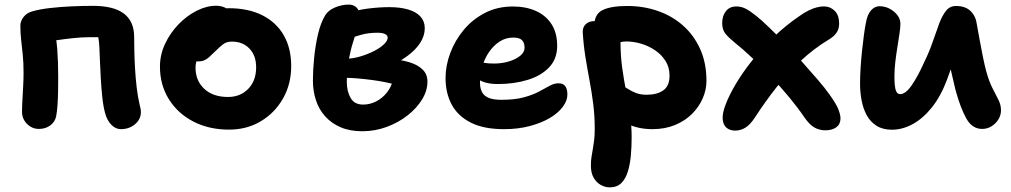

<svg xmlns="http://www.w3.org/2000/svg" viewBox="-20 -547 4359 828"><path d="M501.4 10Q478.4 10 459.8 -9.3Q441.2 -28.6 433.4 -58.8Q425.2 -88.8 421 -129.1Q416.8 -169.4 414.5 -211.4Q412.2 -253.4 410.8 -289.2Q409.4 -325 408.4 -346Q407.4 -365.2 404.9 -380.1Q402.4 -395 399.4 -407.4L427.4 -386.6H365.4Q334.4 -386.6 295.8 -382.6Q257.2 -378.6 220.8 -373Q184.4 -367.4 159.6 -360.4L204.4 -451.4Q222.6 -394 226.8 -337Q231 -280 231 -215Q231 -186 230.5 -154.9Q230 -123.8 228.1 -95.3Q226.2 -66.8 222.4 -46.8Q218 -22.4 197.5 -6.7Q177 9 147.8 9Q118.2 9 96.6 -12.6Q75 -34.2 75 -64.8Q75 -86.8 76.7 -116.2Q78.4 -145.6 80 -176.5Q81.6 -207.4 81.6 -232.4Q81.6 -275.8 78.2 -310.1Q74.8 -344.4 71.3 -374.4Q67.8 -404.4 67.8 -436Q67.8 -456 81.8 -474Q95.8 -492 119.8 -498.2Q152.2 -507.4 196.2 -512.4Q240.2 -517.4 288.2 -519.6Q336.2 -521.8 380.2 -521.8Q470.4 -521.8 514.5 -488.3Q558.6 -454.8 558.6 -387Q558.6 -368 559.2 -332Q559.8 -296 562.2 -253.4Q564.6 -210.8 569.5 -169.5Q574.4 -128.2 582 -96.6Q584.2 -88.4 585.9 -79.7Q587.6 -71 587.6 -64Q587.6 -32.4 562.2 -11.2Q536.8 10 501.4 10Z M967.8 12Q881.2 12 813.9 -22.8Q746.6 -57.6 708.2 -119.2Q669.8 -180.8 669.8 -260Q669.8 -310.8 691.8 -357.8Q713.8 -404.8 749.6 -441.9Q785.4 -479 828.2 -500.6Q871 -522.2 911.8 -522.2Q929.4 -522.2 944.5 -516.6Q959.6 -511 969 -499.3Q978.4 -487.6 978.4 -467.6Q978.4 -432.4 963.6 -405.2Q948.8 -378 904 -362.6Q881.8 -353.2 863.6 -337.1Q845.4 -321 834.3 -299.8Q823.2 -278.6 823.2 -255.8Q823.2 -198.8 861 -163.8Q898.8 -128.8 963.2 -128.8Q1016.6 -128.8 1050.6 -163.9Q1084.6 -199 1084.6 -256.8Q1084.6 -307.4 1055.7 -337.5Q1026.8 -367.6 980.2 -367.6Q956.6 -367.6 941.3 -355.6Q926 -343.6 906 -323.6Q891.6 -309.2 881 -299.9Q870.4 -290.6 859.5 -286.3Q848.6 -282 833.2 -282Q815.4 -282 801.7 -295.8Q788 -309.6 788 -348.6Q788 -377.4 803.6 -406.4Q819.2 -435.4 844.8 -459Q870.4 -482.6 902 -497.1Q933.6 -511.6 965.8 -511.6Q1051 -511.6 1111.4 -481.1Q1171.8 -450.6 1203.8 -394.7Q1235.8 -338.8 1235.8 -262Q1235.8 -184.2 1200.4 -122.1Q1165 -60 1104.7 -24Q1044.4 12 967.8 12Z M1542.8 19Q1488.8 19 1448.9 1.8Q1409 -15.4 1382.1 -45.5Q1355.2 -75.6 1342.3 -115.3Q1329.4 -155 1329.4 -200.2Q1329.4 -244.2 1334.7 -297.5Q1340 -350.8 1351.5 -400Q1363 -449.2 1382.8 -481.6Q1395.6 -502.6 1424.8 -514.9Q1454 -527.2 1484.2 -527.2Q1504.6 -527.2 1517.8 -514.5Q1531 -501.8 1531 -474.4Q1531 -456.4 1522.8 -429.7Q1514.6 -403 1503.3 -367.7Q1492 -332.4 1483.8 -288.8Q1475.6 -245.2 1475.6 -193.2Q1475.6 -153.6 1491.9 -124.8Q1508.2 -96 1545.8 -96Q1575.4 -96 1602 -109.6Q1628.6 -123.2 1647.9 -147.2Q1667.2 -171.2 1674.4 -201.4L1685.6 -181.6Q1670.8 -186.6 1643.6 -192.2Q1616.4 -197.8 1583.8 -202.1Q1551.2 -206.4 1519.4 -209.1Q1487.6 -211.8 1464.8 -211.2L1473.2 -293.6Q1503.2 -294.4 1534.4 -303.7Q1565.6 -313 1592.4 -326.6Q1619.2 -340.2 1635.5 -355.7Q1651.8 -371.2 1651.8 -384.4Q1651.8 -394.6 1640.5 -400.2Q1629.2 -405.8 1607 -405.8Q1569.8 -405.8 1539.3 -397.5Q1508.8 -389.2 1484.1 -379.5Q1459.4 -369.8 1438.2 -366.6Q1418.2 -365.6 1403.7 -377.5Q1389.2 -389.4 1389.4 -411.2Q1389.6 -435.8 1409.2 -454.6Q1428.8 -473.4 1457.8 -482.6Q1513.2 -503.2 1564 -509.7Q1614.8 -516.2 1658.4 -516.2Q1706 -516.2 1740.5 -506Q1775 -495.8 1793.4 -475.4Q1811.8 -455 1811.8 -425.4Q1811.8 -392.4 1791.9 -361.8Q1772 -331.2 1735.8 -304.9Q1699.6 -278.6 1652.6 -258.2Q1605.6 -237.8 1550.6 -227L1574.8 -297.4Q1622.4 -298 1666.4 -293.6Q1710.4 -289.2 1746.2 -278.3Q1782 -267.4 1802.7 -247Q1823.4 -226.6 1823.4 -195.2Q1823.4 -155.8 1800 -117.7Q1776.6 -79.6 1736.9 -48.7Q1697.2 -17.8 1646.9 0.6Q1596.6 19 1542.8 19Z M2153.4 10Q2065.6 10 2009.8 -18.5Q1954 -47 1927.7 -96.5Q1901.4 -146 1901.4 -210Q1901.4 -264 1921.8 -318.5Q1942.2 -373 1980.2 -418.5Q2018.2 -464 2071.7 -491.5Q2125.2 -519 2191.4 -519Q2248.2 -519 2291.1 -499.8Q2334 -480.6 2358.4 -442.9Q2382.8 -405.2 2382.8 -349Q2382.8 -292.8 2348 -256.4Q2313.2 -220 2255 -202.3Q2196.8 -184.6 2126.8 -184.6Q2072.8 -184.6 2043.9 -204.4Q2015 -224.2 2015 -250.2Q2015 -264.4 2021.7 -271.5Q2028.4 -278.6 2044 -278.6Q2055 -278.6 2070 -275.8Q2085 -273 2110.8 -273Q2144.2 -273 2173.9 -281.8Q2203.6 -290.6 2222.9 -306.1Q2242.2 -321.6 2242.2 -341Q2242.2 -363 2230.9 -374Q2219.6 -385 2193.2 -385Q2161.8 -385 2135.7 -368.5Q2109.6 -352 2090.2 -324.4Q2070.8 -296.8 2060.4 -261.8Q2050 -226.8 2050 -189.8Q2050 -166.6 2058.6 -150Q2067.2 -133.4 2087.5 -125Q2107.8 -116.6 2142.4 -116.6Q2200.2 -116.6 2239.3 -127.3Q2278.4 -138 2304.7 -152.2Q2331 -166.4 2350.5 -177.1Q2370 -187.8 2388.6 -187.8Q2408.4 -187.8 2417.6 -175.6Q2426.8 -163.4 2426.8 -138.8Q2426.8 -112.8 2406.9 -86.1Q2387 -59.4 2350.8 -38Q2314.6 -16.6 2264.4 -3.3Q2214.2 10 2153.4 10Z M2793.4 10Q2735.6 10 2689.3 -11.1Q2643 -32.2 2616 -66.9Q2589 -101.6 2589 -142.2Q2589 -159.6 2601.8 -173.8Q2614.6 -188 2631.4 -188Q2646.8 -188 2660.3 -180.5Q2673.8 -173 2688.6 -163.2Q2703.4 -153.4 2722.7 -145.9Q2742 -138.4 2769.2 -138.4Q2813.2 -138.4 2840.3 -157.2Q2867.4 -176 2867.4 -221Q2867.4 -256.2 2850.4 -283.5Q2833.4 -310.8 2805.6 -329.8Q2777.8 -348.8 2745.1 -358.5Q2712.4 -368.2 2681 -368.2Q2667.8 -368.2 2655.5 -365.1Q2643.2 -362 2624.2 -362Q2604.8 -362 2585.9 -372.4Q2567 -382.8 2555.2 -400.6Q2543.4 -418.4 2543.4 -439Q2543.4 -486.2 2579 -503.7Q2614.6 -521.2 2685.2 -521.2Q2755 -521.2 2816.8 -499.8Q2878.6 -478.4 2925.6 -436.8Q2972.6 -395.2 2999.6 -335.2Q3026.6 -275.2 3026.6 -198.2Q3026.6 -159.8 3010.4 -122.7Q2994.2 -85.6 2964.1 -55.6Q2934 -25.6 2890.8 -7.8Q2847.6 10 2793.4 10ZM2609.2 261Q2590.4 261 2571.5 250.9Q2552.6 240.8 2540.4 219.9Q2528.2 199 2528.2 167.4Q2528.2 145.8 2530.9 129.4Q2533.6 113 2536.5 96.1Q2539.4 79.2 2542.1 58.7Q2544.8 38.2 2544.8 8.4Q2544.8 -48 2538.2 -99.5Q2531.6 -151 2522.2 -200.9Q2512.8 -250.8 2504.6 -301.7Q2496.4 -352.6 2493.2 -406Q2492.4 -421.6 2498.3 -432.6Q2504.2 -443.6 2516.1 -449.8Q2528 -456 2543.8 -456Q2572.6 -456 2598.2 -443.2Q2623.8 -430.4 2639.9 -409.6Q2656 -388.8 2656 -363.2Q2656 -305.6 2663.3 -253.9Q2670.6 -202.2 2680 -153.5Q2689.4 -104.8 2696.7 -55.7Q2704 -6.6 2704 46Q2704 86 2700.5 124.1Q2697 162.2 2687.5 193.2Q2678 224.2 2659.3 242.6Q2640.6 261 2609.2 261Z M3150.4 16.2Q3128 16.2 3113.4 4.2Q3098.8 -7.8 3096.6 -32.8Q3094.4 -57.8 3109.2 -96Q3124.2 -136 3153.3 -185.1Q3182.4 -234.2 3224 -286.4Q3265.6 -338.6 3317.1 -388.1Q3368.6 -437.6 3427.4 -477.6Q3449 -493.2 3467.7 -502.2Q3486.4 -511.2 3502.7 -515.3Q3519 -519.4 3532.4 -519.4Q3560.2 -519.4 3579.5 -500.4Q3598.8 -481.4 3598.8 -445.2Q3598.8 -421.2 3587 -405.1Q3575.2 -389 3555.6 -377.2Q3490.2 -338 3433.3 -284.8Q3376.4 -231.6 3327.6 -169.3Q3278.8 -107 3236.4 -41.6Q3215.8 -9.8 3195.1 3.2Q3174.4 16.2 3150.4 16.2ZM3538.8 15Q3514 15 3492.4 3Q3470.8 -9 3447.8 -42.6Q3421.2 -81.8 3384.6 -126.1Q3348 -170.4 3306.9 -213.9Q3265.8 -257.4 3225 -296.2Q3184.2 -335 3148.4 -363.4Q3123.6 -383.4 3109 -401Q3094.4 -418.6 3094.4 -447.4Q3094.4 -478 3110.3 -498.6Q3126.2 -519.2 3156 -519.2Q3176 -519.2 3194.2 -510.3Q3212.4 -501.4 3241.6 -478.2Q3262.4 -461.6 3294.9 -430.5Q3327.4 -399.4 3364.7 -360.5Q3402 -321.6 3438.8 -280.5Q3475.6 -239.4 3507.1 -202.7Q3538.6 -166 3557.4 -139.2Q3588 -96.4 3596.3 -73.5Q3604.6 -50.6 3604.6 -36.6Q3604.6 -11.8 3586.9 1.6Q3569.2 15 3538.8 15Z M3827 12.4Q3787.2 12.4 3760.5 -4.3Q3733.8 -21 3718.2 -49.4Q3702.6 -77.8 3695.8 -113.4Q3689 -149 3689 -186.6Q3689 -218.4 3691.4 -255.6Q3693.8 -292.8 3697.7 -329.9Q3701.6 -367 3706 -398.8Q3710.4 -430.6 3714.4 -449.6Q3720.4 -484.6 3736.4 -502.4Q3752.4 -520.2 3772.6 -520.2Q3796.2 -520.2 3816.6 -509.4Q3837 -498.6 3850 -481.6Q3863 -464.6 3863 -444.4Q3863 -428.6 3859.1 -402.3Q3855.2 -376 3850.1 -344.6Q3845 -313.2 3841.1 -280.6Q3837.2 -248 3837.2 -218Q3837.2 -200.4 3838.5 -182.6Q3839.8 -164.8 3845.1 -152.9Q3850.4 -141 3861.8 -141Q3885.6 -141 3912.3 -180Q3939 -219 3965.8 -279.2Q3987.8 -324 4002.5 -367.2Q4017.2 -410.4 4030.1 -444.9Q4043 -479.4 4059.6 -500.3Q4076.2 -521.2 4102.6 -521.2Q4143.6 -521.2 4166.1 -498.8Q4188.6 -476.4 4192.6 -442.2Q4197.6 -415.6 4204.4 -376.8Q4211.2 -338 4219 -300.7Q4226.8 -263.4 4232.6 -241.6Q4245.2 -195.6 4260.2 -166.6Q4275.2 -137.6 4286 -116Q4296.8 -94.4 4296.8 -71.4Q4296.8 -50.4 4285.7 -32.2Q4274.6 -14 4256.2 -2.5Q4237.8 9 4215.6 9Q4172.4 9 4147.1 -36.2Q4121.8 -81.4 4100.4 -160Q4091.2 -197.4 4082.8 -235.4Q4074.4 -273.4 4067.8 -310Q4061.2 -346.6 4056.4 -378.6L4126.6 -390.4Q4120.2 -366.6 4103.8 -316.3Q4087.4 -266 4063.6 -202.4Q4037.2 -132 3998.7 -83.8Q3960.2 -35.6 3915.8 -11.6Q3871.4 12.4 3827 12.4Z"/></svg>

Font: Shantell Sans Light
Style: Regular
Weight: 300
Designer: Stephen Nixon, Anya Danilova, Shantell Martin
Foundry: Arrow Type
Version: Version 1.011;[c5ecc13dd]